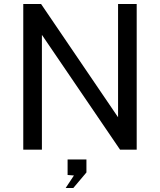

<svg xmlns="http://www.w3.org/2000/svg" viewBox="-20 -743 794 953"><path d="M566 -723H658.5V0H576L188 -570V0H95.5V-723H184L566 -161ZM306 190 347 128 315.5 125.5V48.5H409V113L344 190Z"/></svg>

Font: Public Sans
Style: Regular
Weight: 400
Designer: The Public Sans project authors (U.S. Web Design System). Libre Franklin designed by Pablo Impallari and Rodrigo Fuenzal
Version: Version 1.008; ttfautohint (v1.8.1) -l 8 -r 50 -G 200 -x 14 